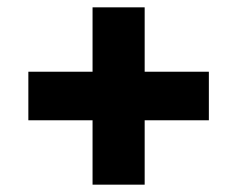

<svg xmlns="http://www.w3.org/2000/svg" viewBox="-20 -589 640 518"><path d="M229.7 -90.8V-264.5H56.5V-395.5H229.7V-569.2H370.3V-395.5H543.5V-264.5H370.3V-90.8Z"/></svg>

Font: JetBrains Mono
Style: Regular
Weight: 400
Monospace: yes
Designer: Philipp Nurullin, Konstantin Bulenkov
Foundry: JetBrains
Version: Version 2.305